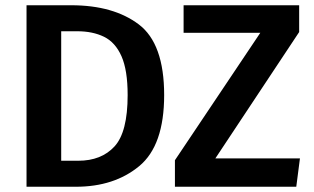

<svg xmlns="http://www.w3.org/2000/svg" viewBox="-20 -711 1197 731"><path d="M269 0H81V-691H251Q412 -691 508.5 -618Q605 -545 605 -349Q605 -157 510 -78.5Q415 0 269 0ZM278 -99Q366 -99 416 -153.5Q466 -208 466 -349Q466 -444 442.5 -497Q419 -550 376 -571Q333 -592 274 -592H213V-99ZM1108 0H646V-101L971 -586H679V-691H1119V-589L800 -108H1122Z"/></svg>

Font: Trujillo Medium
Style: Regular
Weight: 500
Designer: Fira Sans original fonts by bBox Type GmbH, Carrois Corporate GbR, & Edenspiekermann AG / Changes by Cristiano Sobral
Foundry: Fira Sans original fonts by bBox Type GmbH, Carrois Corporate GbR, & Edenspiekermann AG / Changes by Cristiano Sobral
Version: Version 4.301;October 17, 2021;FontCreator 14.0.0.2814 64-bi